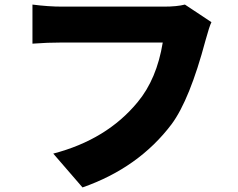

<svg xmlns="http://www.w3.org/2000/svg" viewBox="-20 -763 1040 840"><path d="M905 -666Q896 -648 879 -586Q810 -327 731 -220Q587 -29 341 57L213 -91Q447 -152 582 -316Q666 -417 692 -577H252Q187 -577 122 -572V-743Q192 -734 252 -734H697Q754 -734 789 -743Z"/></svg>

Font: Source Han Sans CN Heavy
Style: Bold
Weight: 900
Designer: Ryoko NISHIZUKA (kana & ideographs); Paul D. Hunt (Latin, Greek & Cyrillic); Wenlong ZHANG (bopomofo); Sandoll Communica
Foundry: Adobe Systems Incorporated
Version: Version 1.000;PS 1;hotconv 1.0.78;makeotf.lib2.5.61930